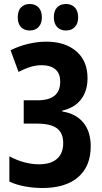

<svg xmlns="http://www.w3.org/2000/svg" viewBox="-20 -933 510 963"><path d="M192 10Q149 10 105.5 2Q62 -6 27 -22V-149Q102 -109 176 -109Q235 -109 266 -136.5Q297 -164 297 -215Q297 -266 265.5 -289.5Q234 -313 166 -313H99V-430H169Q282 -430 282 -523Q282 -565 257.5 -585.5Q233 -606 189 -606Q161 -606 133 -597.5Q105 -589 73 -572L33 -681Q75 -702 121.5 -713Q168 -724 212 -724Q307 -724 363 -675.5Q419 -627 419 -541Q419 -477 386.5 -434.5Q354 -392 292 -378V-374Q361 -363 398 -318Q435 -273 435 -199Q435 -99 372 -44.5Q309 10 192 10ZM69 -846Q69 -879 85.5 -896Q102 -913 129 -913Q157 -913 173.5 -895.5Q190 -878 190 -846Q190 -815 173.5 -797.5Q157 -780 129 -780Q102 -780 85.5 -797Q69 -814 69 -846ZM250 -846Q250 -879 266.5 -896Q283 -913 311 -913Q339 -913 355.5 -895.5Q372 -878 372 -846Q372 -815 355.5 -797.5Q339 -780 311 -780Q283 -780 266.5 -797.5Q250 -815 250 -846Z"/></svg>

Font: Noto Sans ExtraCondensed
Style: Bold
Weight: 700
Width: 2
Designer: Monotype Design Team
Foundry: Monotype Imaging Inc.
Version: Version 2.013; ttfautohint (v1.8.4.7-5d5b)